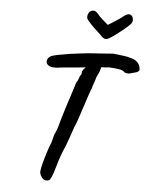

<svg xmlns="http://www.w3.org/2000/svg" viewBox="-60 -902 774 1001"><g transform="rotate(5 327.0 -402.0)"><path d="M221 50Q206 51 195 34.5Q184 18 185 6Q186 -10 194 -40Q202 -70 212 -101Q222 -132 230 -150Q234 -166 237.5 -178.5Q241 -191 242 -195Q245 -199 251.5 -216Q258 -233 262 -249Q264 -257 270.5 -279.5Q277 -302 286.5 -332Q296 -362 305.5 -391Q315 -420 322 -442Q329 -464 331 -471Q339 -483 343 -494Q347 -505 348 -509Q354 -513 355 -519.5Q356 -526 356 -530Q356 -535 359.5 -538Q363 -541 363 -545Q367 -548 368 -549Q369 -550 374 -555L379 -583L458 -584Q456 -572 452 -554.5Q448 -537 433 -508Q428 -488 421.5 -472Q415 -456 416 -451Q414 -449 407.5 -431Q401 -413 392.5 -387Q384 -361 375.5 -335Q367 -309 360.5 -289.5Q354 -270 352 -265Q344 -249 334 -218Q324 -187 304 -134Q296 -118 284.5 -86Q273 -54 266 -28Q255 11 247.5 27.5Q240 44 234.5 47Q229 50 221 50ZM230 -541Q193 -538 179 -548.5Q165 -559 169 -575Q172 -587 183 -594.5Q194 -602 221 -607Q232 -609 249.5 -612Q267 -615 283 -618Q316 -622 337.5 -625Q359 -628 382 -630Q405 -632 440 -634Q469 -636 489.5 -637.5Q510 -639 510 -639Q513 -639 531 -637Q549 -635 570 -632Q591 -629 601 -625Q624 -620 636.5 -608.5Q649 -597 653 -580Q656 -568 653 -563Q650 -558 642 -554Q619 -547 606 -544Q593 -541 579 -546Q574 -551 567.5 -555Q561 -559 545.5 -561.5Q530 -564 497 -566Q469 -563 448 -563Q427 -563 427 -558L368 -555L319 -550Q309 -549 291 -547.5Q273 -546 256 -544.5Q239 -543 230 -541ZM485 -719Q477 -713 467 -712Q457 -711 445 -721Q435 -732 415.5 -749.5Q396 -767 380 -784.5Q364 -802 360 -809Q356 -824 363 -837.5Q370 -851 384.5 -853.5Q399 -856 415 -837Q422 -827 437.5 -813.5Q453 -800 469 -786Q481 -793 497.5 -803.5Q514 -814 529 -824.5Q544 -835 551 -841Q571 -855 582 -849.5Q593 -844 596 -831.5Q599 -819 594 -809Q593 -805 580.5 -793Q568 -781 550 -766.5Q532 -752 514.5 -739Q497 -726 485 -719Z"/></g></svg>

Font: Caveat SemiBold
Style: Regular
Weight: 600
Designer: Pablo Impallari
Foundry: Pablo Impallari
Version: Version 2.000